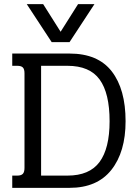

<svg xmlns="http://www.w3.org/2000/svg" viewBox="-20 -905 664 925"><path d="M109 -885H188L272 -752L356 -885H435L315 -702H229ZM39 -59H63Q82 -59 90 -67.5Q98 -76 98 -96V-552Q98 -572 90 -580Q82 -588 63 -588H39V-647H315Q452 -647 518.5 -561Q585 -475 585 -321Q585 -173 516.5 -86.5Q448 0 315 0H39ZM305 -59Q411 -59 459.5 -124.5Q508 -190 508 -321Q508 -456 460 -522Q412 -588 305 -588H178V-59Z"/></svg>

Font: Pridi Light
Style: Regular
Weight: 300
Designer: Katatrad Team
Foundry: CadsonDemak
Version: Version 1.003